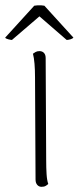

<svg xmlns="http://www.w3.org/2000/svg" viewBox="-45 -711 303 740"><path d="M133 -94Q133 -64 134.5 -40Q136 -16 141 -2Q137 2 131 5.5Q125 9 115 9Q105 9 98.5 1.5Q92 -6 92 -19L90 -412Q90 -442 88 -465.5Q86 -489 82 -504Q86 -507 92 -510.5Q98 -514 107 -514Q118 -514 124.5 -507Q131 -500 131 -487ZM1 -557Q-3 -557 -13 -559.5Q-23 -562 -25 -566L87 -689Q93 -690 100 -690.5Q107 -691 113.5 -690.5Q120 -690 126 -689L238 -566Q235 -562 226.5 -559.5Q218 -557 212 -557L107 -648Z"/></svg>

Font: Arima Thin ExtraLight
Style: Regular
Weight: 250
Version: Version 1.100